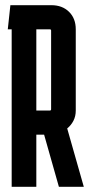

<svg xmlns="http://www.w3.org/2000/svg" viewBox="-20 -720 343 740"><path d="M10 -607 20 -700H178Q220 -700 246 -674.5Q272 -649 272 -607V-294Q272 -272 263 -254.5Q254 -237 239 -225L303 0H207L150 -201H120V0H25V-607ZM172 -607H120V-294H172Q177 -294 177 -299V-602Q177 -607 172 -607Z"/></svg>

Font: Karantina
Style: Regular
Weight: 400
Designer: Rony Koch
Foundry: Rony Koch
Version: Version 1.000; ttfautohint (v1.8.3)